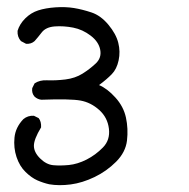

<svg xmlns="http://www.w3.org/2000/svg" viewBox="-20 -230 540 550"><path d="M121.1 297.9Q103.5 293.9 86.9 286.6Q70.3 279.3 53.2 262.7Q36.1 246.1 27.3 219.7Q18.6 193.4 21.5 164.1Q24.4 134.8 46.9 111.3Q59.6 100.6 77.1 101.6L90.8 108.4Q98.6 118.2 97.7 134.8Q77.1 168.9 77.1 187.5Q77.1 206.1 94.7 223.6Q112.3 241.2 132.3 243.2Q152.3 245.1 177.2 242.7Q202.1 240.2 228 227.1Q253.9 213.9 274.9 192.4Q295.9 170.9 292 138.7Q288.1 106.4 264.2 85Q240.2 63.5 210.9 58.1Q181.6 52.7 98.6 55.7Q87.9 54.7 79.1 46.9Q70.3 37.1 72.3 22.5L79.1 8.8Q93.8 -1 114.3 0Q139.6 1 167.5 -2.4Q195.3 -5.9 216.3 -19Q237.3 -32.2 254.4 -48.3Q271.5 -64.5 267.1 -87.4Q262.7 -110.4 239.7 -127.9Q216.8 -145.5 189.5 -150.9Q162.1 -156.2 136.7 -154.3Q111.3 -152.3 99.6 -137.2Q87.9 -122.1 79.1 -112.3Q69.3 -103.5 54.7 -104.5L40 -112.3Q29.3 -124 30.3 -141.6Q36.1 -161.1 52.2 -177.2Q68.4 -193.4 89.4 -200.2Q110.4 -207 139.2 -209Q168 -210.9 191.9 -207Q215.8 -203.1 242.2 -194.3Q268.6 -185.5 290.5 -159.2Q312.5 -132.8 318.8 -107.4Q325.2 -82 319.8 -57.1Q314.5 -32.2 300.3 -17.6Q286.1 -2.9 263.7 13.7Q287.1 23.4 310.5 49.3Q334 75.2 340.8 106.9Q347.7 138.7 343.8 172.4Q339.8 206.1 312.5 233.4Q285.2 260.7 250.5 277.3Q215.8 293.9 182.6 298.3Q149.4 302.7 121.1 297.9Z"/></svg>

Font: JasonHandwriting1
Style: Regular
Weight: 400
Version: Version 1.48.20